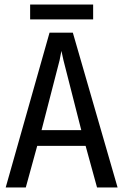

<svg xmlns="http://www.w3.org/2000/svg" viewBox="-20 -837 540 841"><path d="M299 -694 495 -16H405L355 -198H143L93 -16H5L197 -694ZM249 -614 241 -573 162 -267H336L258 -573ZM388 -752H112V-817H388Z"/></svg>

Font: D2Coding
Style: Regular
Weight: 400
Monospace: yes
Designer: Yong-Rak Park; Jeong-Hwan Yoon; Sang-Min Lee;
Foundry: NHN Corporation
Version: Version 1.3.2; Build 20180524